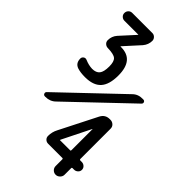

<svg xmlns="http://www.w3.org/2000/svg" viewBox="-291 -796 1082 1082"><g transform="rotate(45 250.0 -255.0)"><path d="M363.3 64.5Q368.2 64.5 368.2 58.6V-109.4V-110.4L367.2 -109.4L282.2 61.5V63.5V64.5ZM368.2 184.6V130.9Q368.2 126 363.3 126H249Q236.3 126 227.1 117.2Q217.8 108.4 217.8 94.7Q217.8 63.5 232.4 36.1L344.7 -185.5Q361.3 -217.8 396.5 -217.8H402.3Q417 -217.8 427.7 -208Q438.5 -198.2 438.5 -182.6V58.6Q438.5 63.5 443.4 64.5H456.1Q468.8 64.5 478.5 73.2Q488.3 82 488.3 95.2Q488.3 108.4 478.5 117.2Q468.8 126 456.1 126H443.4Q438.5 126 438.5 130.9V184.6Q438.5 198.2 427.7 209Q417 219.7 402.8 219.7Q388.7 219.7 378.4 209.5Q368.2 199.2 368.2 184.6ZM63.5 -668Q50.8 -668 41.5 -676.8Q32.2 -685.5 32.2 -698.7Q32.2 -711.9 41 -721.2Q49.8 -730.5 63.5 -730.5H223.6Q236.3 -730.5 245.6 -721.2Q254.9 -711.9 254.9 -699.2Q254.9 -668.9 234.4 -644.5L150.4 -551.8V-550.8V-549.8H155.3Q257.8 -549.8 257.8 -425.8Q257.8 -353.5 227.1 -319.8Q196.3 -286.1 130.9 -286.1Q94.7 -286.1 70.3 -293.9Q38.1 -304.7 38.1 -341.8Q38.1 -352.5 47.4 -359.4Q56.6 -366.2 68.4 -361.3Q97.7 -348.6 126 -347.7Q157.2 -347.7 171.4 -365.2Q185.5 -382.8 185.5 -425.8Q185.5 -464.8 169.9 -478.5Q154.3 -492.2 106.4 -493.2Q93.8 -493.2 84 -502Q74.2 -510.7 74.2 -524.4Q74.2 -555.7 94.7 -579.1L173.8 -666L174.8 -667L173.8 -668ZM47.9 -49.8Q38.1 -49.8 34.7 -58.6Q31.2 -67.4 38.1 -74.2L386.7 -406.2Q411.1 -430.7 448.2 -429.7H452.1Q461.9 -429.7 465.3 -421.4Q468.8 -413.1 461.9 -406.2L113.3 -74.2Q88.9 -49.8 51.8 -49.8Z"/></g></svg>

Font: Rounded-L Mgen+ 1m medium
Style: Regular
Weight: 500
Designer: [Source Han Sans]
Ryoko NISHIZUKA  (kana & ideographs); Paul D. Hunt (Latin, Greek & Cyrillic); Wenlong ZHANG  (bopomofo
Version: Version 1.059.20150602